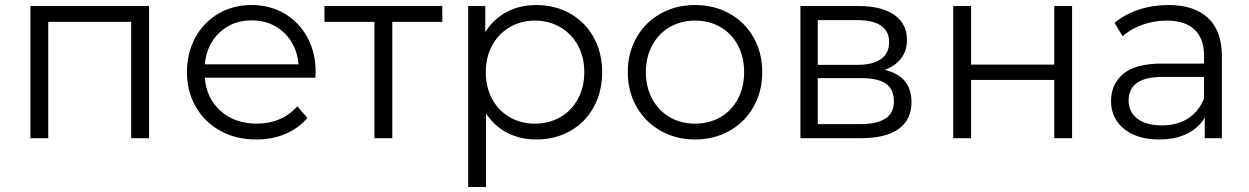

<svg xmlns="http://www.w3.org/2000/svg" viewBox="-20 -550 4970 764"><path d="M573 -526V0H502V-463H172V0H101V-526Z M1235 -241H795Q801 -159 858 -108.5Q915 -58 1002 -58Q1051 -58 1092 -75.5Q1133 -93 1163 -127L1203 -81Q1168 -39 1115.5 -17Q1063 5 1000 5Q919 5 856.5 -29.5Q794 -64 759 -125Q724 -186 724 -263Q724 -340 757.5 -401Q791 -462 849.5 -496Q908 -530 981 -530Q1054 -530 1112 -496Q1170 -462 1203 -401.5Q1236 -341 1236 -263ZM795 -294H1168Q1161 -372 1109.5 -420.5Q1058 -469 981 -469Q905 -469 853.5 -420.5Q802 -372 795 -294Z M1740 -463H1541V0H1470V-463H1271V-526H1740Z M2376 -263Q2376 -184 2342 -123Q2308 -62 2248.5 -28.5Q2189 5 2114 5Q2050 5 1998.5 -21.5Q1947 -48 1914 -99V194H1843V-526H1911V-422Q1943 -474 1995.5 -502Q2048 -530 2114 -530Q2188 -530 2248 -496.5Q2308 -463 2342 -402Q2376 -341 2376 -263ZM2305 -263Q2305 -323 2279.5 -369.5Q2254 -416 2209 -442Q2164 -468 2109 -468Q2053 -468 2008.5 -442Q1964 -416 1938.5 -369.5Q1913 -323 1913 -263Q1913 -203 1938.5 -156Q1964 -109 2008.5 -83.5Q2053 -58 2109 -58Q2164 -58 2209 -83.5Q2254 -109 2279.5 -156Q2305 -203 2305 -263Z M2478 -263Q2478 -340 2513 -401Q2548 -462 2609 -496Q2670 -530 2746 -530Q2822 -530 2883 -496Q2944 -462 2978.5 -401Q3013 -340 3013 -263Q3013 -186 2978.5 -125Q2944 -64 2883 -29.5Q2822 5 2746 5Q2670 5 2609 -29.5Q2548 -64 2513 -125Q2478 -186 2478 -263ZM2941 -263Q2941 -323 2916 -370Q2891 -417 2846.5 -442.5Q2802 -468 2746 -468Q2690 -468 2645.5 -442.5Q2601 -417 2575.5 -370Q2550 -323 2550 -263Q2550 -203 2575.5 -156Q2601 -109 2645.5 -83.5Q2690 -58 2746 -58Q2802 -58 2846.5 -83.5Q2891 -109 2916 -156Q2941 -203 2941 -263Z M3607 -143Q3607 -74 3556 -37Q3505 0 3404 0H3165V-526H3397Q3487 -526 3538 -491Q3589 -456 3589 -391Q3589 -348 3565.5 -317.5Q3542 -287 3500 -272Q3607 -247 3607 -143ZM3234 -292H3392Q3453 -292 3485.5 -315Q3518 -338 3518 -382Q3518 -426 3485.5 -448Q3453 -470 3392 -470H3234ZM3537 -147Q3537 -194 3506 -216.5Q3475 -239 3408 -239H3234V-56H3401Q3469 -56 3503 -78Q3537 -100 3537 -147Z M3773 -526H3844V-293H4175V-526H4246V0H4175V-232H3844V0H3773Z M4842 -326V0H4774V-82Q4750 -41 4703.5 -18Q4657 5 4593 5Q4505 5 4453 -37Q4401 -79 4401 -148Q4401 -215 4449.5 -256Q4498 -297 4604 -297H4771V-329Q4771 -397 4733 -432.5Q4695 -468 4622 -468Q4572 -468 4526 -451.5Q4480 -435 4447 -406L4415 -459Q4455 -493 4511 -511.5Q4567 -530 4629 -530Q4732 -530 4787 -478.5Q4842 -427 4842 -326ZM4771 -158V-244H4606Q4471 -244 4471 -150Q4471 -104 4506 -77.5Q4541 -51 4604 -51Q4664 -51 4707 -78.5Q4750 -106 4771 -158Z"/></svg>

Font: Montserrat-Regular
Style: Regular
Weight: 400
Version: Version 7.200